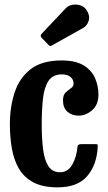

<svg xmlns="http://www.w3.org/2000/svg" viewBox="-20 -793 464 826"><path d="M22.5 -258.5Q22.5 -333.5 43.2 -396Q64 -458.5 112.5 -495.8Q161 -533 244.5 -533Q304.5 -533 339.2 -512Q374 -491 388.8 -457.2Q403.5 -423.5 403.5 -385.5Q403.5 -342.5 376.5 -319Q349.5 -295.5 318.5 -295.5Q289.5 -295.5 270.2 -312.2Q251 -329 251 -361Q251 -384.5 262.5 -395.2Q274 -406 285.2 -413.5Q296.5 -421 296.5 -433.5Q296.5 -451 283.2 -462Q270 -473 246.5 -473Q207 -473 188.5 -444.8Q170 -416.5 164.8 -368Q159.5 -319.5 159.5 -258.5Q159.5 -196.5 165.5 -150Q171.5 -103.5 188.5 -77.8Q205.5 -52 238 -52Q272 -52 290.8 -84.5Q309.5 -117 313.5 -162.5Q314 -173 330.5 -173H389Q398.5 -173 399.5 -171.2Q400.5 -169.5 400.5 -162Q396.5 -83 354.8 -35Q313 13 228 13Q164 13 123.5 -8.5Q83 -30 61.2 -67.8Q39.5 -105.5 31 -154.5Q22.5 -203.5 22.5 -258.5ZM188 -600.5 159 -630.5Q151 -639.5 159 -647.5L263 -757.5Q273.5 -769 290.8 -772.2Q308 -775.5 325 -770.2Q342 -765 351.5 -751Q368 -726.5 361.8 -704.5Q355.5 -682.5 336.5 -672L206 -599Q200 -595 196.5 -595Q193 -595 188 -600.5Z"/></svg>

Font: Besley* Condensed Semi
Style: Regular
Weight: 600
Width: 3
Designer: Owen Earl
Foundry: indestructible type*
Version: Version 3.000; ttfautohint (v1.8.3)